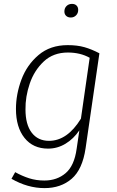

<svg xmlns="http://www.w3.org/2000/svg" viewBox="-20 -764 603 987"><path d="M491 -490 420 -2Q404 107 348.5 155Q293 203 209 203Q122 203 39 155L58 121Q94 141 130 152.5Q166 164 208 164Q273 164 317.5 126Q362 88 374 1L388 -94Q358 -50 316.5 -25Q275 0 227 0Q150 0 106 -55Q62 -110 62 -204Q62 -279 90 -354.5Q118 -430 178 -481Q238 -532 328 -532Q377 -532 414 -521.5Q451 -511 491 -490ZM111 -201Q111 -124 143 -82Q175 -40 232 -40Q326 -40 396 -154L441 -467Q393 -494 329 -494Q254 -494 205 -448Q156 -402 133 -334.5Q110 -267 111 -201ZM311 -705Q311 -722 322 -733Q333 -744 350 -744Q365 -744 373.5 -735.5Q382 -727 382 -713Q382 -696 371 -685Q360 -674 344 -674Q329 -674 320 -682.5Q311 -691 311 -705Z"/></svg>

Font: Fira Sans ExtraLight
Style: Italic
Weight: 275
Italic angle: -8°
Designer: Carrois Corporate & Edenspiekermann AG
Foundry: Carrois Corporate GbR & Edenspiekermann AG
Version: Version 4.203